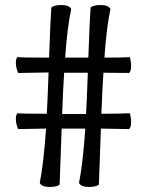

<svg xmlns="http://www.w3.org/2000/svg" viewBox="-20 -733 585 763"><path d="M493 -443 391 -444Q387 -391 383 -281Q466 -281 496 -283Q501 -265 501 -246.5Q501 -228 493 -220Q487 -220 381 -222Q374 -25 373 0Q363 10 332.5 10Q302 10 294 -6Q309 -80 319 -222H225Q218 -25 217 0Q207 10 176.5 10Q146 10 138 -6Q153 -80 163 -222Q57 -220 52 -220Q43 -242 43 -259Q43 -276 49 -283Q64 -281 166 -281Q169 -331 173 -445Q57 -443 52 -443Q43 -465 43 -482Q43 -499 49 -506Q65 -504 175 -504Q181 -669 184 -703Q194 -713 224.5 -713Q255 -713 263 -697Q247 -623 239 -504H331Q337 -669 340 -703Q350 -713 380.5 -713Q411 -713 419 -697Q403 -623 395 -504Q468 -504 496 -506Q501 -488 501 -469.5Q501 -451 493 -443ZM235 -444Q231 -392 227 -280H322Q325 -330 329 -444Z"/></svg>

Font: Esteban
Style: Regular
Weight: 400
Designer: Angelica Diaz Rivera
Foundry: Angelica Diaz Rivera
Version: Version 1.002